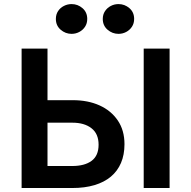

<svg xmlns="http://www.w3.org/2000/svg" viewBox="-20 -944 960 964"><path d="M88.5 0V-700H218.5V-441H346Q421.5 -441 479.8 -414.8Q538 -388.5 571.5 -339Q605 -289.5 605 -220Q605 -167 587.5 -126Q570 -85 536.5 -57Q503 -29 454.2 -14.5Q405.5 0 343 0ZM218.5 -110.5H342.5Q405 -110.5 440 -136.5Q475 -162.5 475 -217.5Q475 -272.5 439.2 -300.2Q403.5 -328 343.5 -328H218.5ZM701.5 0V-700H831.5V0ZM339.5 -774Q308.5 -774 284.5 -794.8Q260.5 -815.5 260.5 -849Q260.5 -871.5 271.5 -888.2Q282.5 -905 300.8 -914.2Q319 -923.5 339.5 -923.5Q370.5 -923.5 394.2 -903Q418 -882.5 418 -849Q418 -826.5 407 -809.8Q396 -793 378 -783.5Q360 -774 339.5 -774ZM575 -774Q544 -774 520 -794.8Q496 -815.5 496 -849Q496 -871 507 -887.8Q518 -904.5 536 -914Q554 -923.5 575 -923.5Q606 -923.5 629.8 -903Q653.5 -882.5 653.5 -849Q653.5 -826.5 642.5 -809.8Q631.5 -793 613.5 -783.5Q595.5 -774 575 -774Z"/></svg>

Font: Geologica Roman Medium
Style: Regular
Weight: 500
Designer: Sindre Bremnes, Frode Helland
Foundry: Monokrom Skriftforlag AS
Version: Version 1.010;gftools[0.9.28]